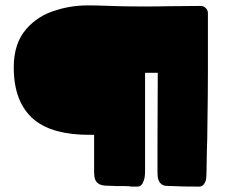

<svg xmlns="http://www.w3.org/2000/svg" viewBox="-20 -693 849 712"><path d="M440 -3H411Q400 -4 384 -4Q354 -4 344 -13Q329 -22 329 -55V-193H311Q176 -193 108 -248Q31 -311 31 -443Q31 -533 78 -586Q122 -636 188 -655Q243 -673 308 -673Q339 -673 391 -671L423 -670Q458 -669 520 -669Q573 -669 606 -670L725 -671Q735 -671 743 -663Q751 -655 751 -645V-425Q751 -348 749 -218Q749 -181 747 -129L746 -63Q746 -34 743 -23Q735 -1 719 -1Q646 -1 620 -3Q604 -3 594.5 -4Q585 -5 579 -10Q571 -16 567.5 -26Q564 -36 564 -53V-158L565 -423H518V-63Q518 -34 513 -23Q506 -1 490 -1H468Q459 -3 440 -3Z"/></svg>

Font: Sigmar One
Style: Regular
Weight: 400
Designer: Vernon Adams
Foundry: Vernon Adams
Version: Version 2.000